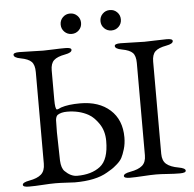

<svg xmlns="http://www.w3.org/2000/svg" viewBox="-56 -875 947 937"><g transform="rotate(-5 417.5 -407.0)"><path d="M285.5 -804.5Q300 -819 321 -819Q342 -819 356.5 -804.5Q371 -790 371 -769Q371 -748 356.5 -733.5Q342 -719 321 -719Q300 -719 285.5 -733.5Q271 -748 271 -769Q271 -790 285.5 -804.5ZM480.5 -804.5Q495 -819 516 -819Q537 -819 551.5 -804.5Q566 -790 566 -769Q566 -748 551.5 -733.5Q537 -719 516 -719Q495 -719 480.5 -733.5Q466 -748 466 -769Q466 -790 480.5 -804.5ZM443 -184Q443 -233 419.5 -268Q396 -303 369 -318Q324 -343 265 -343Q236 -343 219 -332Q210 -326 208 -307Q207 -289 207 -247Q207 -219 210 -108Q212 -71 227 -56Q256 -27 287 -27Q358 -27 400.5 -60Q443 -93 443 -184ZM130 -549Q130 -584 115 -599.5Q100 -615 62 -622Q29 -628 29 -642Q29 -653 58 -653Q86 -653 119.5 -651.5Q153 -650 175 -650Q195 -650 225.5 -651.5Q256 -653 284 -653Q313 -653 313 -642Q313 -628 280 -622Q241 -615 224.5 -599.5Q208 -584 208 -550V-408Q208 -359 217 -358Q222 -358 238 -366Q274 -378 332 -378Q424 -378 478.5 -329Q533 -280 533 -194Q533 -163 525 -136.5Q517 -110 509 -95Q501 -80 483 -64.5Q465 -49 458 -45Q451 -41 433 -30Q376 4 273 4Q267 4 234 2Q201 0 178 0Q153 0 115.5 2.5Q78 5 48 5Q19 5 19 -6Q19 -18 52 -24Q92 -31 111 -48Q130 -65 130 -100ZM625 -550Q625 -585 610.5 -600Q596 -615 558 -622Q525 -628 525 -642Q525 -653 554 -653Q582 -653 615.5 -651.5Q649 -650 671 -650Q691 -650 721.5 -651.5Q752 -653 780 -653Q809 -653 809 -642Q809 -628 776 -622Q737 -615 721 -599.5Q705 -584 705 -550V-98Q705 -64 724.5 -47.5Q744 -31 784 -24Q817 -18 817 -6Q817 5 788 5Q760 5 726.5 2.5Q693 0 671 0Q646 0 608 2.5Q570 5 543 5Q514 5 514 -6Q514 -18 547 -24Q587 -31 606 -47.5Q625 -64 625 -98Z"/></g></svg>

Font: EB Garamond SC 12
Style: Regular
Weight: 400
Version: Version 0.016 ; ttfautohint (v0.97) -l 8 -r 50 -G 200 -x 0 -